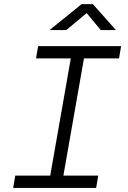

<svg xmlns="http://www.w3.org/2000/svg" viewBox="-20 -919 626 939"><path d="M44.4 0 54.7 -60.1H225.6L326.2 -633.3H156.2L166.5 -693.4H572.3L562 -633.3H390.6L290 -60.1H460.4L450.2 0ZM222.2 -772 379.4 -898.9H434.1L546.9 -772H472.7L403.8 -855L304.2 -772Z"/></svg>

Font: Cascadia Code Light
Style: Italic
Weight: 300
Italic angle: -10°
Monospace: yes
Designer: Aaron Bell
Foundry: Saja Typeworks
Version: Version 2404.023; ttfautohint (v1.8.4)